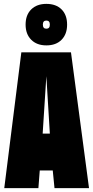

<svg xmlns="http://www.w3.org/2000/svg" viewBox="-20 -970 481 990"><path d="M2 0 90 -700H346L439 0H261L252 -91H185L178 0ZM200 -281H237L219 -577ZM219 -736Q170 -736 141 -765Q112 -794 112 -843Q112 -893 141 -921.5Q170 -950 219 -950Q269 -950 297.5 -921.5Q326 -893 326 -843Q326 -794 297.5 -765Q269 -736 219 -736ZM219 -822Q237 -822 237 -843Q237 -864 219 -864Q201 -864 201 -843Q201 -822 219 -822Z"/></svg>

Font: Georama ExtraCondensed Black
Style: Regular
Weight: 900
Width: 2
Designer: Jean-Baptiste Levee
Foundry: Production Type
Version: Version 1.000